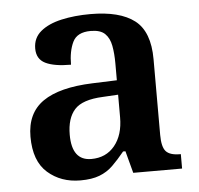

<svg xmlns="http://www.w3.org/2000/svg" viewBox="-45 -594 675 650"><g transform="rotate(-5 292.5 -269.0)"><path d="M203 10Q137 10 92 -29.5Q47 -69 47 -152Q47 -232 103 -271Q159 -310 272 -314L355 -317V-374Q355 -408 350 -434.5Q345 -461 329.5 -476Q314 -491 281 -491Q235 -491 220 -460Q205 -429 205 -383Q148 -383 118.5 -397.5Q89 -412 89 -448Q89 -484 115.5 -506Q142 -528 186.5 -538Q231 -548 285 -548Q385 -548 435 -509.5Q485 -471 485 -377V-120Q485 -79 498.5 -64Q512 -49 546 -49H549V0H383L363 -75H355Q333 -48 313.5 -29Q294 -10 268 0Q242 10 203 10ZM246 -59Q296 -59 325.5 -95Q355 -131 355 -191V-268L303 -265Q233 -262 206.5 -232.5Q180 -203 180 -147Q180 -59 246 -59Z"/></g></svg>

Font: Noto Serif Thai SemiBold
Style: Regular
Weight: 600
Designer: Monotype Design Team
Foundry: Monotype Imaging Inc.
Version: Version 2.001; ttfautohint (v1.8.4.7-5d5b)